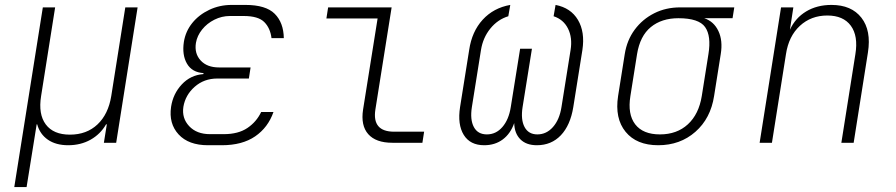

<svg xmlns="http://www.w3.org/2000/svg" viewBox="-20 -580 3640 780"><path d="M38 180 154 -550H204L147 -190Q135 -116 166 -74.5Q197 -33 264 -33Q332 -33 376 -74.5Q420 -116 432 -190L489 -550H539L452 0H402L414 -75H411Q388 -35 348 -12.5Q308 10 257 10Q207 10 174.5 -12.5Q142 -35 131 -75H129L117 0L88 180Z M881 10H825Q746 10 705.5 -34Q665 -78 675 -146Q683 -199 718.5 -237Q754 -275 806 -279L807 -283Q760 -286 739.5 -321.5Q719 -357 727 -410Q734 -453 761 -486.5Q788 -520 830 -540Q872 -560 921 -560H977Q1060 -560 1096 -524Q1132 -488 1133 -425H1083Q1078 -466 1053.5 -490.5Q1029 -515 970 -515H914Q881 -515 851 -500Q821 -485 801 -460Q781 -435 776 -406Q769 -363 795 -334.5Q821 -306 870 -306H998L991 -261H863Q809 -261 771 -227.5Q733 -194 725 -146Q718 -100 748.5 -67.5Q779 -35 833 -35H889Q948 -35 985 -60Q1022 -85 1041 -125H1091Q1069 -62 1016.5 -26Q964 10 881 10Z M1574 0Q1507 0 1476 -35Q1445 -70 1455 -135L1514 -505H1306L1313 -550H1571L1505 -135Q1491 -45 1581 -45H1703L1696 0Z M1947 10Q1890 10 1864 -32Q1838 -74 1849 -145L1886 -377Q1897 -452 1941 -500Q1985 -548 2053 -560L2045 -514Q2002 -501 1972 -464Q1942 -427 1934 -377L1897 -145Q1889 -94 1905 -64Q1921 -34 1958 -34Q1995 -34 2021 -64Q2047 -94 2055 -145L2093 -382H2141L2103 -145Q2095 -94 2111 -64Q2127 -34 2163 -34Q2200 -34 2226.5 -64Q2253 -94 2261 -145L2298 -377Q2306 -427 2287.5 -464Q2269 -501 2229 -514L2237 -560Q2299 -548 2328 -499Q2357 -450 2346 -377L2309 -145Q2297 -71 2258.5 -30.5Q2220 10 2161 10Q2118 10 2094 -14Q2070 -38 2069 -80Q2054 -37 2022.5 -13.5Q1991 10 1947 10Z M2654 10Q2566 10 2521.5 -44.5Q2477 -99 2491 -190L2518 -360Q2527 -417 2558.5 -459.5Q2590 -502 2637.5 -526Q2685 -550 2743 -550H2963L2956 -506H2841Q2880 -493 2898.5 -454Q2917 -415 2908 -360L2881 -190Q2867 -99 2805 -44.5Q2743 10 2654 10ZM2661 -34Q2730 -34 2774.5 -75Q2819 -116 2831 -190L2858 -360Q2870 -434 2844.5 -470Q2819 -506 2736 -506Q2668 -506 2624 -470Q2580 -434 2568 -360L2541 -190Q2529 -116 2560.5 -75Q2592 -34 2661 -34Z M3066 0 3153 -550H3203L3189 -459Q3211 -507 3255 -533.5Q3299 -560 3358 -560Q3439 -560 3479.5 -508Q3520 -456 3506 -367L3448 0H3398L3455 -360Q3467 -434 3436.5 -475.5Q3406 -517 3341 -517Q3275 -517 3229.5 -475Q3184 -433 3173 -360L3116 0Z"/></svg>

Font: JetBrains Mono NL Thin
Style: Italic
Weight: 100
Italic angle: -9°
Monospace: yes
Designer: Philipp Nurullin, Konstantin Bulenkov
Foundry: JetBrains
Version: Version 2.305; ttfautohint (v1.8.4.7-5d5b)